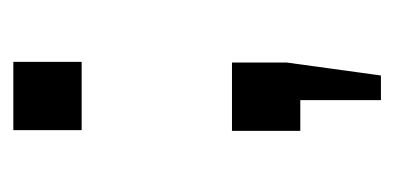

<svg xmlns="http://www.w3.org/2000/svg" viewBox="-168 -292 578 281"><g transform="rotate(-90 120.5 -151.0)"><path d="M70 0H115V118H151L170 -20V-100H70ZM71 -320H171V-420H71Z"/></g></svg>

Font: Telex Regular
Style: Regular
Weight: 400
Designer: Andres Torresi
Foundry: Andres Torresi
Version: Version 1.001